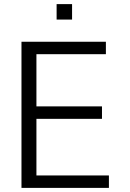

<svg xmlns="http://www.w3.org/2000/svg" viewBox="-20 -914 632 934"><path d="M330.6 -818.8V-894H255.4V-818.8ZM509.8 0V-60.5H157.2V-335.9H476.1V-396.5H157.2V-650.4H495.1V-710.9H84.5V0Z"/></svg>

Font: Ride Light
Style: Regular
Weight: 300
Version: Version 3.000